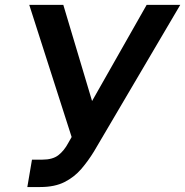

<svg xmlns="http://www.w3.org/2000/svg" viewBox="-20 -747 750 777"><path d="M90.6 9.9 109.4 -100.9H150.9Q193.2 -100.9 216.4 -119.1Q239.7 -137.4 256 -168L269.9 -192.5L98.4 -727.3H236.2L352.6 -338.1L573.5 -727.3H709.5L360.4 -134.2Q337 -95.9 308.8 -63Q280.5 -30.2 240.8 -10.1Q201 9.9 142.8 9.9Z"/></svg>

Font: Inter UI Semi Bold
Style: Italic
Weight: 600
Italic angle: -9.39999°
Designer: Rasmus Andersson
Foundry: rsms
Version: 3.2;8d6f07862